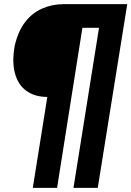

<svg xmlns="http://www.w3.org/2000/svg" viewBox="-20 -725 633 925"><path d="M138 180 208 -258Q148 -258 107.5 -287Q67 -316 52 -372Q37 -428 51 -505Q67 -574 100.5 -618Q134 -662 182.5 -683.5Q231 -705 287 -705H593L451 180H334L457 -591H377L255 180Z"/></svg>

Font: Nunito Sans 10pt Condensed Black
Style: Italic
Weight: 900
Width: 3
Italic angle: -9°
Designer: Vernon Adams
Foundry: Vernon Adams
Version: Version 3.101;gftools[0.9.27]